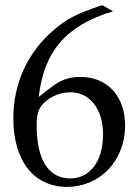

<svg xmlns="http://www.w3.org/2000/svg" viewBox="-20 -709 539 749"><path d="M131 -331C152 -512 241 -611 421 -665L379 -689C283 -657 242 -637 191 -593C88 -506 32 -384 32 -247C32 -82 112 20 241 20C371 20 468 -83 468 -219C468 -334 399 -409 293 -409C216 -409 184 -370 131 -331ZM255 -349C331 -349 382 -283 382 -184C382 -80 331 -13 254 -13C169 -13 123 -86 123 -220C123 -255 127 -274 138 -291C160 -325 207 -349 255 -349Z"/></svg>

Font: Asana Math
Style: Regular
Weight: 400
Version: Version 000.958